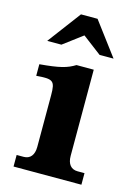

<svg xmlns="http://www.w3.org/2000/svg" viewBox="-112 -789 603 850"><g transform="rotate(15 189.0 -364.0)"><path d="M269 -111V-506H190C154 -484 122 -475 30 -467V-414C106 -420 116 -415 116 -348V-111C116 -74 99 -53 69 -53H37V0H348V-53H316C286 -53 269 -74 269 -111ZM37 -576H102L190 -642L277 -576H341L227 -728H151Z"/></g></svg>

Font: LT Superior Serif ExtraBold
Style: Regular
Weight: 800
Designer: Daniel Lyons
Foundry: LyonsType
Version: Version 2.120;FEAKit 1.0